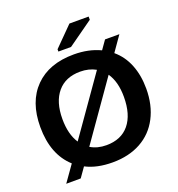

<svg xmlns="http://www.w3.org/2000/svg" viewBox="-160 -1017 1098 1184"><g transform="rotate(-20 389.0 -425.0)"><path d="M71.8 35.6 147 -70.8Q41 -167 41 -347.2Q41 -512.7 132.8 -605.5Q224.6 -698.2 388.2 -698.2Q484.9 -698.2 561 -662.1L601.1 -719.2H695.3L626 -620.1Q680.7 -574.2 708.5 -504.6Q736.3 -435.1 736.3 -347.2Q736.3 -239.7 693.8 -158.2Q651.4 -76.7 572.5 -33.4Q493.7 9.8 387.2 9.8Q283.7 9.8 211.4 -27.8L167 35.2ZM589.4 -347.2Q589.4 -446.3 547.4 -506.8L283.2 -129.9Q327.6 -103 387.2 -103Q484.4 -103 536.9 -166.7Q589.4 -230.5 589.4 -347.2ZM186 -347.2Q186 -247.1 227.1 -185.1L490.2 -560.1Q445.3 -585 388.2 -585Q291.5 -585 238.8 -522.2Q186 -459.5 186 -347.2ZM305.2 -747.1V-762.2L428.2 -886.2H554.2V-865.2L388.2 -747.1Z"/></g></svg>

Font: Liberation Sans
Style: Bold
Weight: 700
Designer: Steve Matteson
Foundry: Ascender Corporation
Version: Version 2.1.5